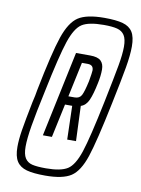

<svg xmlns="http://www.w3.org/2000/svg" viewBox="-81 -752 601 816"><g transform="rotate(10 219.5 -344.0)"><path d="M34 -92Q34 -123 40.5 -164Q47 -205 64 -290Q68 -305 70.5 -319Q73 -333 75 -344Q108 -511 131.5 -580Q155 -649 191 -672.5Q227 -696 303 -696Q354 -696 383 -688Q412 -680 425.5 -658.5Q439 -637 439 -596Q439 -559 429.5 -504Q420 -449 398 -344Q363 -174 340.5 -106.5Q318 -39 282.5 -15.5Q247 8 171 8Q120 8 91 0Q62 -8 48 -29.5Q34 -51 34 -92ZM365 -344Q388 -456 397 -506.5Q406 -557 406 -589Q406 -622 395.5 -638.5Q385 -655 364 -660.5Q343 -666 306 -666Q241 -666 212 -647.5Q183 -629 162 -566.5Q141 -504 108 -344Q87 -247 77.5 -190Q68 -133 68 -99Q68 -66 78.5 -49.5Q89 -33 109.5 -28Q130 -23 169 -23Q233 -23 262 -41.5Q291 -60 311.5 -122Q332 -184 365 -344ZM210 -528H271Q304 -528 317.5 -515Q331 -502 331 -478Q331 -450 324 -418Q314 -369 302.5 -343Q291 -317 269 -310L275 -159H237L233 -304H202L171 -159H132ZM285 -419Q292 -459 292 -467Q292 -491 267 -491H242L210 -341H237Q258 -341 266.5 -357Q275 -373 285 -419Z"/></g></svg>

Font: Saira Ultra Condensed
Style: Italic
Weight: 400
Width: 1
Italic angle: -12°
Designer: Hector Gatti with collaboration of the Omnibus-Type team
Foundry: Omnibus-Type
Version: Version 1.001; ttfautohint (v1.8)